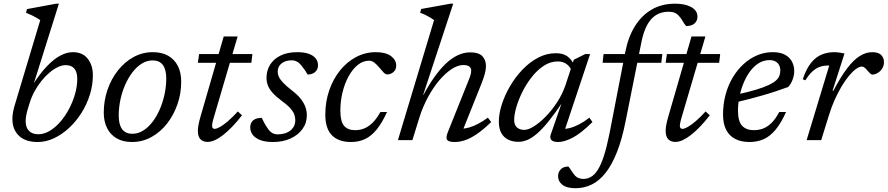

<svg xmlns="http://www.w3.org/2000/svg" viewBox="-20 -740 4688 1014"><path d="M126.5 -163.5Q121 -145 118.2 -128.8Q115.5 -112.5 115.5 -99.5Q115.5 -66.5 133 -48.8Q150.5 -31 182.5 -31Q212.5 -31 242 -48.5Q271.5 -66 297.8 -96Q324 -126 344.2 -164Q364.5 -202 376.2 -243Q388 -284 388 -324Q388 -359 372.8 -377.5Q357.5 -396 327 -396Q307.5 -396 285.2 -385.5Q263 -375 240.8 -356Q218.5 -337 198.5 -312Q178.5 -287 162.8 -258.2Q147 -229.5 137.5 -199ZM192.5 -633.5Q183 -640.5 171 -647.2Q159 -654 145.5 -660.5Q132 -667 117.5 -672.5L122.5 -692L276.5 -720.5H291L152.5 -280L153 -292Q192.5 -354 229.5 -392Q266.5 -430 300.2 -447.2Q334 -464.5 364 -464.5Q416.5 -464.5 443.5 -429.8Q470.5 -395 470.5 -343Q470.5 -291.5 454.8 -240.5Q439 -189.5 410.8 -144.5Q382.5 -99.5 345.2 -64.8Q308 -30 265.5 -10Q223 10 178.5 10Q114.5 10 80 -23Q45.5 -56 45.5 -111.5Q45.5 -127 48.2 -143.8Q51 -160.5 56 -178.5Z M787.5 -464.5Q835 -464.5 868.2 -445.5Q901.5 -426.5 919.2 -391.8Q937 -357 937 -309Q937 -246 917 -188.8Q897 -131.5 861.8 -86.8Q826.5 -42 779.2 -16Q732 10 677 10Q630 10 596.8 -9Q563.5 -28 545.8 -63Q528 -98 528 -145.5Q528 -208.5 547.8 -266Q567.5 -323.5 603 -368.2Q638.5 -413 685.5 -438.8Q732.5 -464.5 787.5 -464.5ZM679 -33.5Q709 -33.5 736 -50.2Q763 -67 785.2 -96Q807.5 -125 823.8 -162.5Q840 -200 849 -241.8Q858 -283.5 858 -325.5Q858 -373 840 -397Q822 -421 786 -421Q756 -421 729 -404.2Q702 -387.5 679.8 -358.5Q657.5 -329.5 641 -292Q624.5 -254.5 615.8 -212.8Q607 -171 607 -129.5Q607 -82 625 -57.8Q643 -33.5 679 -33.5Z M1025 -408.5 1031.5 -454.5H1313L1307.5 -408.5ZM1109.5 -121Q1106.5 -111 1104.5 -102.8Q1102.5 -94.5 1101.2 -88Q1100 -81.5 1100 -77Q1100 -67.5 1103.5 -63.5Q1107 -59.5 1113.5 -59.5Q1124.5 -59.5 1142.8 -70Q1161 -80.5 1184.8 -100.8Q1208.5 -121 1236 -151.5L1258 -131Q1232 -97.5 1207 -71.5Q1182 -45.5 1159 -27.5Q1136 -9.5 1115.2 0Q1094.5 9.5 1076 9.5Q1053 9.5 1039 -4.2Q1025 -18 1025 -49.5Q1025 -63 1028.5 -82Q1032 -101 1040 -128L1161.5 -547.5H1235Z M1362.5 -117.5Q1369 -104.5 1375.2 -92Q1381.5 -79.5 1394 -61.5Q1406.5 -43.5 1419 -37Q1431.5 -30.5 1446.5 -30.5Q1472.5 -30.5 1493.5 -39Q1514.5 -47.5 1527 -64.5Q1539.5 -81.5 1539.5 -105.5Q1539.5 -122 1533.5 -137.2Q1527.5 -152.5 1511.5 -170Q1495.5 -187.5 1465 -209.5Q1435 -232 1418 -251.8Q1401 -271.5 1394.2 -290.2Q1387.5 -309 1387.5 -329Q1387.5 -368 1406.8 -398.8Q1426 -429.5 1462.5 -447Q1499 -464.5 1550 -464.5Q1586.5 -464.5 1610.8 -455.8Q1635 -447 1647.2 -431.5Q1659.5 -416 1659.5 -395Q1659.5 -381 1652.8 -370Q1646 -359 1633.8 -352.8Q1621.5 -346.5 1604.5 -346.5Q1599 -357 1592 -367Q1585 -377 1573 -392.5Q1561.5 -407.5 1548.2 -414.5Q1535 -421.5 1521 -421.5Q1488 -421.5 1467.2 -405.2Q1446.5 -389 1446.5 -361Q1446.5 -348 1452.8 -334.2Q1459 -320.5 1475.2 -303.2Q1491.5 -286 1522 -262Q1553 -238.5 1569.8 -216.2Q1586.5 -194 1593.5 -173.2Q1600.5 -152.5 1600.5 -131.5Q1600.5 -90 1577 -58Q1553.5 -26 1513.2 -8Q1473 10 1422 10Q1380 10 1353.2 -0.8Q1326.5 -11.5 1314 -29Q1301.5 -46.5 1301.5 -66.5Q1301.5 -81.5 1307.8 -93Q1314 -104.5 1327.8 -111Q1341.5 -117.5 1362.5 -117.5Z M1930 -419.5Q1897 -419.5 1869.2 -397Q1841.5 -374.5 1820.8 -336.5Q1800 -298.5 1788.8 -251.5Q1777.5 -204.5 1777.5 -156Q1777.5 -98.5 1797.2 -75.5Q1817 -52.5 1856 -52.5Q1880.5 -52.5 1903.2 -61.5Q1926 -70.5 1947.5 -91.5Q1969 -112.5 1989 -148.5H2024Q1998 -91.5 1969.8 -56.5Q1941.5 -21.5 1908.2 -5.8Q1875 10 1833.5 10Q1768 10 1733 -25.5Q1698 -61 1698 -134.5Q1698 -203 1718.8 -263Q1739.5 -323 1776 -368.2Q1812.5 -413.5 1861 -439Q1909.5 -464.5 1964.5 -464.5Q2017.5 -464.5 2045 -443.8Q2072.5 -423 2072.5 -394Q2072.5 -372.5 2058.2 -359.8Q2044 -347 2025 -347Q2016.5 -346.5 2006.2 -357Q1996 -367.5 1983 -383.5Q1970 -399 1957 -409.2Q1944 -419.5 1930 -419.5Z M2194.5 -118 2158 0H2081.5L2272.5 -634Q2263.5 -640.5 2251.8 -647.5Q2240 -654.5 2226.8 -661Q2213.5 -667.5 2199 -672.5L2204 -692.5L2359 -720.5H2373.5L2215 -239.5L2217 -240Q2245 -292 2274.2 -333.2Q2303.5 -374.5 2334 -403.5Q2364.5 -432.5 2397 -448Q2429.5 -463.5 2463 -463.5Q2508.5 -463.5 2527.5 -443.2Q2546.5 -423 2546.5 -391.5Q2546.5 -374 2540.8 -351.8Q2535 -329.5 2523 -299L2418.5 -38L2415.5 -60.5Q2434.5 -60 2457.2 -66.5Q2480 -73 2505.2 -86.2Q2530.5 -99.5 2556.5 -118.5L2574 -95.5Q2532.5 -55 2498 -31.8Q2463.5 -8.5 2435 0.8Q2406.5 10 2382.5 10Q2350 10 2341.5 -1Q2333 -12 2345.5 -43L2455.5 -317.5Q2462 -333.5 2465.2 -345.2Q2468.5 -357 2468.5 -366.5Q2468.5 -380 2459 -388.2Q2449.5 -396.5 2426.5 -396.5Q2397.5 -396.5 2364.5 -374.8Q2331.5 -353 2299.2 -314.8Q2267 -276.5 2239.8 -226Q2212.5 -175.5 2194.5 -118Z M2889 -30.5 2949.5 -205H2954Q2911 -141 2877 -99Q2843 -57 2815.2 -33.5Q2787.5 -10 2764 -0.5Q2740.5 9 2718.5 9Q2687.5 9 2664 -2.5Q2640.5 -14 2627.5 -37.5Q2614.5 -61 2614.5 -98Q2614.5 -139 2630 -187.8Q2645.5 -236.5 2673.2 -284.2Q2701 -332 2738.8 -371.8Q2776.5 -411.5 2821.5 -435.2Q2866.5 -459 2915.5 -459Q2952.5 -459 2975.2 -443.2Q2998 -427.5 3012.5 -397L2998.5 -368.5Q2988.5 -391 2970 -403.2Q2951.5 -415.5 2925.5 -415.5Q2887 -415.5 2852.5 -393Q2818 -370.5 2789.2 -334.2Q2760.5 -298 2739.5 -256Q2718.5 -214 2707 -174.5Q2695.5 -135 2695.5 -106.5Q2695.5 -80 2710.2 -67Q2725 -54 2749 -54Q2770 -54 2800.2 -73Q2830.5 -92 2862.5 -124.8Q2894.5 -157.5 2922.2 -200Q2950 -242.5 2966 -289L3010.5 -424.5L3071 -454.5H3096.5L2957 -36.5L2944 -60Q2962.5 -57.5 2986.8 -63.2Q3011 -69 3038 -83Q3065 -97 3092.5 -118.5L3109 -95.5Q3047 -34.5 3003.2 -12.2Q2959.5 10 2927.5 10Q2902 10 2892 -0.5Q2882 -11 2889 -30.5Z M3162.5 -408.5 3167.5 -454.5H3478L3472.5 -408.5ZM3284 -100Q3265 -4 3238.2 63.5Q3211.5 131 3178 173.2Q3144.5 215.5 3104.5 234.8Q3064.5 254 3019 254Q2973.5 254 2950.5 236.2Q2927.5 218.5 2927.5 189.5Q2927.5 168.5 2941.8 154Q2956 139.5 2982 139.5Q2989.5 148.5 2996.8 160Q3004 171.5 3013.5 183.5Q3023 195 3035 200Q3047 205 3060 205Q3081.5 205 3100.5 194.5Q3119.5 184 3136.5 157.8Q3153.5 131.5 3168.8 85.2Q3184 39 3198.5 -33L3282 -463.5Q3297.5 -544.5 3333.2 -601.8Q3369 -659 3422.2 -689.8Q3475.5 -720.5 3544 -720.5Q3583.5 -720.5 3610 -711.5Q3636.5 -702.5 3650 -687.5Q3663.5 -672.5 3663.5 -652.5Q3663.5 -630.5 3648.5 -616.5Q3633.5 -602.5 3603.5 -602.5Q3593.5 -614 3584.8 -629.5Q3576 -645 3565.5 -656Q3555.5 -667.5 3542.5 -672.8Q3529.5 -678 3511.5 -678Q3473.5 -678 3445.2 -660.8Q3417 -643.5 3397.8 -608Q3378.5 -572.5 3367.5 -517.5Z M3495.5 -408.5 3502 -454.5H3783.5L3778 -408.5ZM3580 -121Q3577 -111 3575 -102.8Q3573 -94.5 3571.8 -88Q3570.5 -81.5 3570.5 -77Q3570.5 -67.5 3574 -63.5Q3577.5 -59.5 3584 -59.5Q3595 -59.5 3613.2 -70Q3631.5 -80.5 3655.2 -100.8Q3679 -121 3706.5 -151.5L3728.5 -131Q3702.5 -97.5 3677.5 -71.5Q3652.5 -45.5 3629.5 -27.5Q3606.5 -9.5 3585.8 0Q3565 9.5 3546.5 9.5Q3523.5 9.5 3509.5 -4.2Q3495.5 -18 3495.5 -49.5Q3495.5 -63 3499 -82Q3502.5 -101 3510.5 -128L3632 -547.5H3705.5Z M4044 -422.5Q4013.5 -422.5 3987.8 -406.8Q3962 -391 3941.8 -363.8Q3921.5 -336.5 3907.2 -302Q3893 -267.5 3885.2 -229.8Q3877.5 -192 3877.5 -156Q3877.5 -98.5 3899.5 -75.5Q3921.5 -52.5 3961 -52.5Q3987 -52.5 4010.2 -61.2Q4033.5 -70 4054.8 -91Q4076 -112 4095.5 -148.5H4131.5Q4104 -88 4074.8 -53.5Q4045.5 -19 4012.2 -4.5Q3979 10 3938.5 10Q3894 10 3862.8 -6.2Q3831.5 -22.5 3815 -54.5Q3798.5 -86.5 3798.5 -134.5Q3798.5 -190.5 3812 -240.5Q3825.5 -290.5 3850 -331.2Q3874.5 -372 3907.5 -402Q3940.5 -432 3979.2 -448.2Q4018 -464.5 4060 -464.5Q4101 -464.5 4126 -450.8Q4151 -437 4162.8 -414.2Q4174.5 -391.5 4174.5 -364.5Q4174.5 -341.5 4165.5 -318.2Q4156.5 -295 4142.5 -280.5Q4108.5 -268 4074.2 -256.8Q4040 -245.5 4005.5 -235.8Q3971 -226 3937 -217Q3903 -208 3870.5 -200.5L3872.5 -241Q3932.5 -254 3973.5 -266.5Q4014.5 -279 4039.8 -291Q4065 -303 4078.2 -315Q4091.5 -327 4096.2 -340Q4101 -353 4101 -367Q4101 -384 4094.5 -396.2Q4088 -408.5 4075.5 -415.5Q4063 -422.5 4044 -422.5Z M4359.5 -394Q4358 -394 4356.2 -394Q4354.5 -394 4353 -394Q4330 -394 4309.8 -387Q4289.5 -380 4270.8 -363Q4252 -346 4233.5 -316L4219.5 -321.5Q4238.5 -377.5 4263.8 -408.5Q4289 -439.5 4320 -452Q4351 -464.5 4386 -464.5Q4395 -464.5 4404 -463.5Q4413 -462.5 4422 -461Q4431 -459.5 4440 -457.5L4377 -261H4381.5Q4420 -334.5 4454 -379.2Q4488 -424 4520.8 -444.2Q4553.5 -464.5 4586.5 -464.5Q4619 -464.5 4633.8 -449.5Q4648.5 -434.5 4648.5 -412.5Q4648.5 -391.5 4638.2 -376.5Q4628 -361.5 4613.5 -353.8Q4599 -346 4586 -346Q4583 -346 4576.8 -351.2Q4570.5 -356.5 4562.5 -366Q4554.5 -376 4547 -382.2Q4539.5 -388.5 4532.5 -388.5Q4518 -388.5 4500 -375.2Q4482 -362 4462.5 -338.2Q4443 -314.5 4424 -282.5Q4405 -250.5 4388 -212.5Q4371 -174.5 4358.5 -133.5L4317 0H4240Z"/></svg>

Font: Newsreader
Style: Italic
Weight: 400
Italic angle: -17°
Designer: Hugues Gentile
Foundry: Production Type
Version: Version 1.003